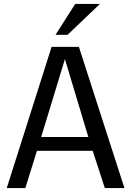

<svg xmlns="http://www.w3.org/2000/svg" viewBox="-20 -952 664 972"><path d="M14.2 0 241.2 -714.8H379.4L609.9 0H510.7L449.2 -188.5H167L108.4 0ZM188.5 -258.3H427.2L308.6 -652.8ZM322.3 -775.9H261.2L360.8 -932.1H485.8Z"/></svg>

Font: Pontano Sans Medium
Style: Regular
Weight: 500
Designer: Vernon Adams
Foundry: Vernon Adams
Version: Version 2.001